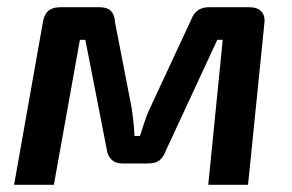

<svg xmlns="http://www.w3.org/2000/svg" viewBox="-20 -511 807 531"><path d="M670 -491Q692 -491 703 -479Q714 -467 711 -445L666 0H556L596 -401H581L439 -95Q432 -76 421 -67.5Q410 -59 390 -59H318Q299 -59 288 -70Q277 -81 275 -99L216 -401H201L129 0H19L98 -446Q101 -469 112.5 -480Q124 -491 147 -491H256Q277 -491 287 -480.5Q297 -470 298 -450L344 -213Q347 -193 349 -174.5Q351 -156 352 -135H367Q374 -155 379.5 -173Q385 -191 394 -210L508 -455Q521 -491 557 -491Z"/></svg>

Font: Exo 2 SemiBold
Style: Italic
Weight: 600
Italic angle: -8°
Designer: Natanael Gama
Foundry: Natanael Gama
Version: Version 2.010